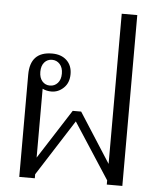

<svg xmlns="http://www.w3.org/2000/svg" viewBox="-54 -815 702 861"><g transform="rotate(5 297.0 -384.5)"><path d="M65 -460Q65 -564 164 -564Q205 -564 229.5 -541Q254 -518 254 -479Q254 -440 230 -417Q206 -394 175 -394Q153 -394 135 -403V-93L278 -316H316L459 -93V-769H529V0H459V-19L296 -270L135 -18V0H65ZM215 -478Q215 -505 201 -520.5Q187 -536 166 -536Q145 -536 131.5 -520.5Q118 -505 118 -478Q118 -451 131.5 -435.5Q145 -420 166 -420Q187 -420 201 -435.5Q215 -451 215 -478Z"/></g></svg>

Font: Trirong Light
Style: Regular
Weight: 300
Designer: Katatrad Team
Foundry: CadsonDemak
Version: Version 1.001